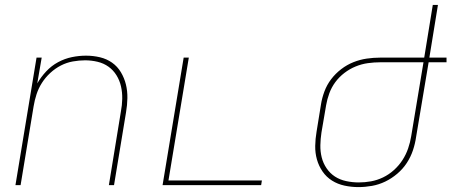

<svg xmlns="http://www.w3.org/2000/svg" viewBox="-20 -755 1841 783"><path d="M43 0 129 -520H150L132 -415Q147 -441 168.5 -464Q190 -487 217 -501.5Q244 -516 273 -522Q302 -528 331 -528Q360 -528 387.5 -521.5Q415 -515 437 -499.5Q459 -484 473 -460.5Q487 -437 493.5 -410.5Q500 -384 499.5 -355Q499 -326 494 -297L445 0H424L473 -300Q478 -326 478.5 -352Q479 -378 473.5 -402.5Q468 -427 455 -448Q442 -469 422.5 -483Q403 -497 378 -503Q353 -509 327 -509Q303 -509 277.5 -504.5Q252 -500 228.5 -488Q205 -476 185 -457.5Q165 -439 151 -417Q137 -395 129 -370.5Q121 -346 117 -321L64 0Z M643 0 729 -520H750L667 -19H1048L1045 0Z M1442 8Q1413 8 1385 2Q1357 -4 1334 -18.5Q1311 -33 1295.5 -55.5Q1280 -78 1272.5 -104.5Q1265 -131 1265.5 -160Q1266 -189 1271 -218L1289 -329Q1293 -355 1303 -382Q1313 -409 1330.5 -432Q1348 -455 1371.5 -473Q1395 -491 1421.5 -501.5Q1448 -512 1475.5 -516Q1503 -520 1530 -520H1710L1745 -735H1766L1731 -520H1801V-501H1728L1677 -197Q1673 -169 1664 -142Q1655 -115 1639 -90.5Q1623 -66 1600 -46.5Q1577 -27 1551 -14.5Q1525 -2 1497 3Q1469 8 1442 8ZM1443 -11Q1468 -11 1493 -15.5Q1518 -20 1542 -31.5Q1566 -43 1586.5 -61.5Q1607 -80 1621.5 -102.5Q1636 -125 1644.5 -150Q1653 -175 1657 -200L1707 -501H1530Q1506 -501 1480.5 -497.5Q1455 -494 1430.5 -484Q1406 -474 1384.5 -457.5Q1363 -441 1347.5 -420Q1332 -399 1323 -374.5Q1314 -350 1310 -326L1291 -215Q1287 -189 1286.5 -163Q1286 -137 1292 -113Q1298 -89 1312 -68.5Q1326 -48 1346 -35Q1366 -22 1391.5 -16.5Q1417 -11 1443 -11Z"/></svg>

Font: Iosevka Thin Extended Oblique
Style: Regular
Weight: 100
Width: 7
Italic angle: -9°
Monospace: yes
Designer: Belleve Invis
Foundry: Belleve Invis
Version: Version 32.5.0; ttfautohint (v1.8.4)